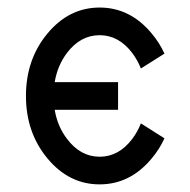

<svg xmlns="http://www.w3.org/2000/svg" viewBox="-20 -479 505 509"><path d="M244.1 9.8Q163.1 9.8 106 -58.8Q48.8 -127.4 48.8 -224.6Q48.8 -321.8 106 -390.4Q163.1 -459 244.1 -459Q325.2 -459 382.3 -390.1Q402.8 -365.7 416 -336.9L353.5 -297.4Q344.7 -319.8 330.6 -338.4Q294.9 -385.7 244.1 -385.7Q193.4 -385.7 157.7 -338.9Q132.3 -305.2 125 -261.2H293V-188H125Q132.3 -144 157.7 -110.8Q193.4 -63.5 244.1 -63.5Q294.9 -63.5 330.6 -110.8Q344.7 -129.4 353.5 -151.9L416 -112.3Q402.8 -83.5 382.3 -59.1Q325.2 9.8 244.1 9.8Z"/></svg>

Font: Catrinity
Style: Regular
Weight: 400
Designer: Alexander Lange
Foundry: High-Logic / Made with FontCreator
Version: Version 2.090;May 20, 2024;FontCreator 15.0.0.2974 64-bit